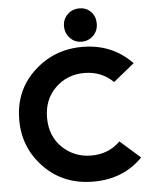

<svg xmlns="http://www.w3.org/2000/svg" viewBox="-63 -1014 845 1075"><g transform="rotate(-5 360.0 -476.5)"><path d="M422.9 -963.4Q462.9 -963.4 488.3 -937Q513.7 -910.6 513.7 -870.6Q513.7 -830.1 487.3 -803.7Q460 -776.4 420.9 -776.4Q381.8 -776.4 355.7 -804.4Q329.6 -832.5 329.6 -871.3Q329.6 -910.2 356.7 -936.8Q383.8 -963.4 422.9 -963.4ZM419.4 9.8Q251 9.8 142.6 -101.6Q34.2 -212.9 34.2 -369.6Q34.2 -527.3 138.7 -631.8Q254.4 -747.1 420.9 -747.1Q588.4 -747.1 700.2 -631.3L582 -535.6Q515.6 -600.6 419.4 -600.6Q322.8 -600.6 256.3 -535.6Q190.4 -470.7 190.4 -368.7Q190.4 -265.6 256.8 -201.2Q324.7 -136.7 419.9 -136.7Q516.6 -136.7 582.5 -201.7L695.8 -101.6Q587.4 9.8 419.4 9.8Z"/></g></svg>

Font: New Shape
Style: Bold
Weight: 700
Designer: Wojciech Kalinowski "wmk69" (wmk69@o2.pl)
Foundry: Wojciech Kalinowski "wmk69" (wmk69@o2.pl)
Version: Version 2.1.1; 2021-05-14